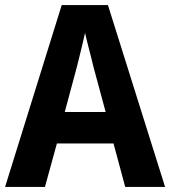

<svg xmlns="http://www.w3.org/2000/svg" viewBox="-20 -736 670 756"><path d="M473 0 427 -171H204L157 0H0L223 -716H405L630 0ZM349 -469Q344 -489 338 -513.5Q332 -538 325.5 -562.5Q319 -587 315 -607Q311 -588 304.5 -561.5Q298 -535 292 -510Q286 -485 282 -470L235 -295H396Z"/></svg>

Font: Noto Sans Thai SemiCondensed
Style: Bold
Weight: 700
Width: 4
Designer: Monotype Design Team
Foundry: Monotype Imaging Inc.
Version: Version 2.001